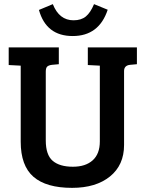

<svg xmlns="http://www.w3.org/2000/svg" viewBox="-20 -894 699 927"><path d="M201 -548V-216Q201 -146 234.5 -117.5Q268 -89 332 -89Q393 -89 427.5 -120Q462 -151 462 -211V-577L404 -580V-665H641V-584L608 -581Q579 -578 579 -551V-194Q579 -97 511 -42Q443 13 328 13Q203 13 141.5 -40.5Q80 -94 80 -210V-577L22 -580V-665H264V-584L231 -581Q215 -579 208 -572.5Q201 -566 201 -548ZM434 -874 500 -847Q458 -720 331 -720Q203 -720 168 -846L235 -874Q266 -796 335 -796Q372 -796 394.5 -814.5Q417 -833 434 -874Z"/></svg>

Font: Bree Serif
Style: Regular
Weight: 400
Designer: Veronika Burian, Jos Scaglione
Foundry: TypeTogether
Version: Version 1.001